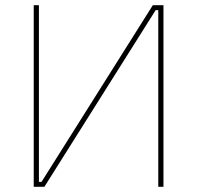

<svg xmlns="http://www.w3.org/2000/svg" viewBox="-20 -720 760 740"><path d="M110 0H151L580 -681H590V0H610V-700H569L140 -19H130V-700H110Z"/></svg>

Font: Fixel Display Thin
Style: Regular
Weight: 100
Designer: AlfaBravo + MacPaw
Foundry: Kyrylo Tkachov, Marchela Mozhyna, Serhii Makarenko, Maria Weinstein, Zakhar Kryvoshyya
Version: Version 1.211